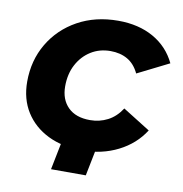

<svg xmlns="http://www.w3.org/2000/svg" viewBox="-75 -617 755 794"><g transform="rotate(10 302.0 -219.5)"><path d="M305 8Q221 8 160 -22Q99 -52 65 -106Q31 -160 31 -233Q31 -322 73 -393Q115 -464 189 -505Q263 -546 359 -546Q445 -546 507.5 -510.5Q570 -475 601 -410L469 -344Q451 -382 420.5 -399.5Q390 -417 349 -417Q303 -417 267 -394.5Q231 -372 210 -332.5Q189 -293 189 -241Q189 -186 221.5 -153.5Q254 -121 314 -121Q354 -121 388 -138.5Q422 -156 446 -193L561 -121Q522 -60 454.5 -26Q387 8 305 8ZM364 -28 337 107H191L218 -28Z"/></g></svg>

Font: Montserrat
Style: Bold Italic
Weight: 700
Italic angle: -11.3°
Designer: Julieta Ulanovsky
Foundry: Julieta Ulanovsky
Version: Version 9.000; ttfautohint (v1.8.4.7-5d5b)